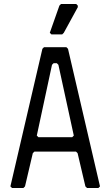

<svg xmlns="http://www.w3.org/2000/svg" viewBox="-20 -940 552 960"><path d="M172 -254H341L349 -262L272 -616L264 -624H248L240 -616L164 -262ZM40 0 32 -8 192 -696 200 -704H312L320 -696L480 -8L472 0H415L407 -8L368 -174L360 -182H152L144 -174L105 -8L97 0ZM237 -768 229 -776 277 -912 285 -920H361L369 -912V-904L299 -776L291 -768Z"/></svg>

Font: Hasubi Mono
Style: Regular
Weight: 400
Designer: Eli Heuer
Foundry: Eli Heuer
Version: Version 1.000